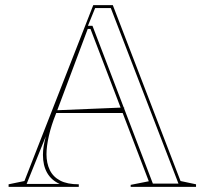

<svg xmlns="http://www.w3.org/2000/svg" viewBox="-20 -728 797 748"><path d="M13.5 0V-10L75.2 -22.8L343.3 -708H419.5L683.3 -22.8L743.7 -10V0H489.1V-7.8L559.7 -21.8L332.5 -615.3H321.8L197.9 -284.6Q179.7 -239.7 170.4 -198.7Q161.1 -157.7 161.1 -127Q161.1 -92.7 173.8 -66Q186.5 -39.3 214.2 -24.6Q241.9 -10 286.9 -10V0ZM185 -287.8V-297.8L463.7 -309.3V-287.8ZM575.6 -12.6H675.3L411.7 -696.5H350.6L322.5 -627.4H340.3ZM83.8 -11.5H212.2Q179.7 -26.3 163.5 -54.9Q147.3 -83.6 147.3 -124.7Q147.3 -140.5 150.1 -158.2Q152.9 -175.9 158.6 -197.3Z"/></svg>

Font: Kalnia Glaze Thin
Style: Regular
Weight: 100
Version: Version 1.110